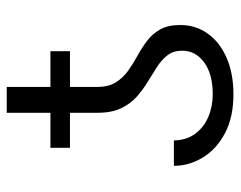

<svg xmlns="http://www.w3.org/2000/svg" viewBox="-91 -603 704 562"><g transform="rotate(-90 261.0 -322.0)"><path d="M393.6 -140.6Q393.6 -166.5 380.4 -183.6Q367.2 -200.7 346.4 -214.1Q325.7 -227.5 302.7 -241.5Q279.8 -255.4 259 -273.7Q238.3 -292 225.1 -319.6Q211.9 -347.2 211.9 -388.2V-654.3H287.6V-389.6Q287.6 -356.4 300.8 -335.2Q314 -314 334.5 -299.3Q355 -284.7 378.2 -272Q401.4 -259.3 421.9 -243.9Q442.4 -228.5 455.6 -205.6Q468.8 -182.6 468.8 -146.5Q468.8 -100.6 443.1 -65.2Q417.5 -29.8 371.8 -10.3Q326.2 9.3 266.1 9.3Q198.7 9.3 151.9 -15.6Q105 -40.5 80.8 -80.6Q56.6 -120.6 56.6 -165H130.9Q131.8 -127.9 150.6 -102.5Q169.4 -77.1 200 -64.2Q230.5 -51.3 266.6 -51.3Q325.2 -51.3 359.4 -76.4Q393.6 -101.6 393.6 -140.6ZM392.1 -526.4V-469.2H109.4V-526.4Z"/></g></svg>

Font: Inter 17pt Light
Style: Regular
Weight: 300
Version: Version 4.001;git-66647c0bb